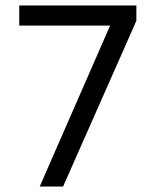

<svg xmlns="http://www.w3.org/2000/svg" viewBox="-20 -686 572 706"><path d="M481.4 -666V-609.4L211.9 0H126L384.8 -591.8H50.8V-666Z"/></svg>

Font: BF_TEXT
Style: Regular
Weight: 400
Foundry: EA DICE
Version: Version 1.404